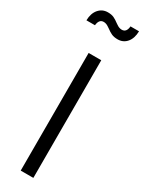

<svg xmlns="http://www.w3.org/2000/svg" viewBox="-268 -1022 793 1053"><g transform="rotate(30 128.0 -495.5)"><path d="M88 -745H168V0H88ZM117 -916Q115 -917 106.5 -923Q98 -929 90 -931.5Q82 -934 75 -934Q46 -934 42 -894H-12Q-11 -939 11.5 -965Q34 -991 69 -991Q92 -991 107 -984Q122 -977 139 -964Q141 -963 149.5 -957Q158 -951 166 -948.5Q174 -946 181 -946Q211 -946 214 -986H268Q267 -941 245 -915Q223 -889 188 -889Q165 -889 149.5 -896Q134 -903 117 -916Z"/></g></svg>

Font: Evergrow Sans 
Style: Regular
Weight: 400
Foundry: 10Web
Version: Version 1.000